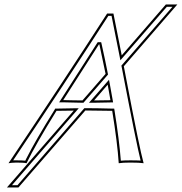

<svg xmlns="http://www.w3.org/2000/svg" viewBox="-20 -718 803 848"><path d="M526.9 -425.3Q529.8 -409.2 536.1 -377Q596.7 -59.6 614.3 2.9Q597.2 0 555.2 0Q522 0 504.4 2.9Q498.5 -87.4 475.6 -228.5Q404.3 -230 358.9 -230H356.9L61.5 109.9H10.7L305.7 -229.5Q266.6 -229 229.5 -228.5Q136.2 -78.1 97.2 2.9Q85 0 53.2 0Q29.8 0.5 17.6 2.9Q265.6 -367.7 453.1 -658.2H481Q496.6 -581.5 517.6 -473.6L712.4 -698.2H763.2ZM446.3 -391.6Q433.6 -455.1 418.9 -522H417Q288.1 -321.8 259.3 -275.9Q272.9 -275.9 304.2 -274.9Q332 -274.4 344.2 -274.4ZM455.6 -343.8 395.5 -274.4Q441.4 -274.9 467.8 -275.4Q462.4 -308.1 455.6 -343.8ZM517.1 -423.8 516.1 -428.2 741.7 -688H716.8L511.7 -451.7L507.8 -471.7Q487.8 -574.7 472.7 -647.9H458.5Q275.9 -364.7 38.1 -9.8Q44.4 -9.8 53.2 -9.8Q79.6 -9.8 91.8 -8.3Q93.8 -12.7 95.7 -16.6Q136.2 -97.2 221.2 -233.4L223.6 -238.3H229.5Q267.6 -239.3 305.7 -239.7H327.6L32.7 100.1H57.1L352.5 -240.2H358.9Q405.8 -240.2 476.1 -238.3H484.4L485.8 -230Q506.8 -99.1 513.7 -8.3Q528.8 -9.8 555.2 -9.8Q585.4 -9.8 601.1 -8.8Q583 -79.6 517.1 -423.8ZM456.1 -393.6 457 -388.7 348.6 -264.2H344.2Q331.5 -264.2 303.7 -265.1Q272.5 -265.6 259.3 -266.1H241.2L251 -281.2Q281.2 -329.1 408.7 -527.3L411.6 -531.7H426.8L428.7 -523.9Q443.8 -456.5 456.1 -393.6ZM461.4 -365.7 465.3 -345.2Q472.2 -309.1 477.5 -277.3L479.5 -265.6H468.3Q440.4 -264.6 395.5 -264.2H373Z"/></svg>

Font: Linux Biolinum Outline O
Style: Italic
Weight: 400
Italic angle: -12°
Designer: Philipp H. Poll
Foundry: Philipp H. Poll
Version: Version 0.6.2